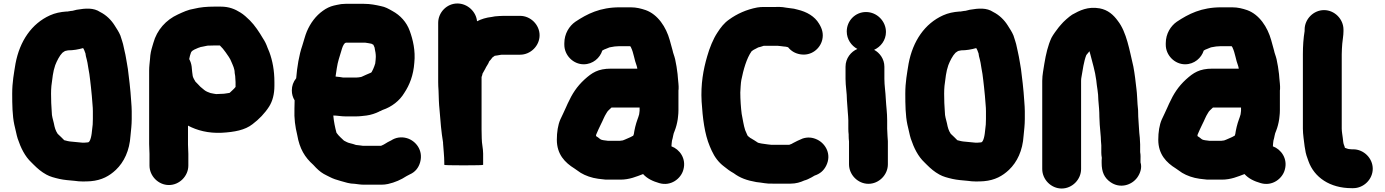

<svg xmlns="http://www.w3.org/2000/svg" viewBox="-20 -823 7948 1102"><path d="M469 -520C469.7 -520 470 -519.7 470 -519C471.3 -507 474 -494.3 478 -481L482 -463C484.4 -441.5 490 -420.2 493 -398C495.9 -370.4 499.4 -353.3 502 -323L507 -273L511 -223C512.3 -209.7 513 -197 513 -185V-140C513 -128.7 512.7 -118 512 -108C507.4 -74.5 507.2 -34.6 493 -11H492C490.5 -7.9 488.9 -7.4 486 -6C479.8 -6 470.5 -4 463 -4H454C429.4 -6 406.6 -8.8 382 -11L370 -13C364 -14.3 357.3 -16 350 -18H349L331 -36C324.7 -42.3 317.6 -48.4 311 -55C298.7 -73.5 293.9 -90.1 289 -116C283.9 -139.3 277 -154.9 277 -181C274.4 -211.2 273 -251 273 -285C273 -301 273.7 -316 275 -330C280.6 -372.8 283.8 -411.6 297 -449C306.5 -473.5 321.8 -503.8 338 -520C343.6 -523.8 352.8 -532 361 -532C363.7 -532.7 365.3 -533 366 -533C368 -533.7 369.3 -534 370 -534C401.4 -534 430.4 -539.4 457 -547C461.7 -540.7 468.2 -524.1 469 -520ZM420 -767 396 -761C392 -760.3 388.7 -760 386 -760C380.7 -759.3 374.7 -758.3 368 -757H362C325.2 -754.2 296.2 -748.1 267 -735C161.8 -687.7 93.3 -587.4 69 -458C60.1 -402.5 50 -351.4 50 -286C50 -223.5 51 -159.1 62 -108C68.5 -84.7 74.7 -47.9 81.5 -27.5C99.4 26.2 123.4 74.8 160 109L173 122C195.9 144.9 217.6 163.5 246 179C267 191 293.4 197.6 321 204C348.4 210.1 378.7 212.2 409 215C437.1 219.7 471 219.1 501 217C564.6 211.5 608.4 186.6 645 152C692 107.2 723.5 41.7 729 -44C732 -75.6 736 -106.4 736 -140V-185C736 -215.7 730.4 -266.8 729 -294L724 -344C720.4 -377.4 717.3 -397.5 714 -427C710.7 -450.8 705.5 -474.3 702 -497C699.3 -515.6 693.1 -534.7 690 -553C686.3 -575.4 676.4 -600.2 671 -619C662.3 -640.2 649.4 -658.7 638 -677C618.5 -708.2 590 -736.5 555 -754C516.7 -779.6 471.3 -775.6 420 -767Z M1171 -561C1182.4 -561 1198.4 -562 1209 -562H1242C1254.4 -549.6 1265 -537.9 1275 -523C1288.2 -503.2 1300.2 -489.6 1309 -466C1316.4 -448.2 1327 -428.6 1327 -404C1329.4 -390.8 1331 -382.4 1331 -368C1331.7 -362 1332 -356.7 1332 -352V-324C1322.6 -311.5 1306.9 -298.9 1298 -290L1286 -288C1271.9 -285.2 1258.6 -284 1242 -284C1234.7 -283.3 1227.7 -283 1221 -283C1217 -283.7 1212.7 -284.3 1208 -285L1188 -289C1175.5 -293.2 1162.5 -298.4 1153 -306C1134.4 -320 1125.6 -328.8 1110 -346L1102 -354C1096.4 -363.4 1088.9 -375.2 1086 -387V-388C1085.3 -395.3 1084.3 -402.7 1083 -410L1080 -441C1078 -456.3 1073.3 -470.7 1066 -484C1067.9 -497.1 1072.1 -509.3 1076 -521C1076.7 -521.7 1077 -522.3 1077 -523C1083.6 -536.1 1104.5 -541.8 1117 -548L1129 -552C1131 -553.3 1133.7 -554 1137 -554C1148.8 -556.7 1160.1 -558.3 1171 -561ZM838 60V127C838 187.5 889.1 239 949.5 239C1009.9 239 1061 187.5 1061 127V60C1061 44.1 1059 23.6 1059 7V-102C1110.5 -74.8 1174.9 -57.3 1253 -61C1326.1 -65.1 1386.1 -76.3 1429 -110C1466.7 -138.3 1500 -172.7 1525 -212C1544.3 -242.9 1555 -282.1 1555 -331V-352C1555 -418.7 1544 -475 1526 -524L1516 -548C1508.4 -569.5 1500.6 -585.6 1489 -603C1468.3 -638.5 1442.4 -677.6 1414 -706C1398.9 -721.1 1378.2 -740.1 1360 -751C1329.2 -770.2 1296.1 -785 1247 -785H1209C1167.3 -785 1129.3 -781.6 1095 -773C1059.4 -767.7 1030 -753.4 1001 -740C933.5 -709.3 880.7 -651.9 860 -576L855 -559C847.4 -533.6 842.7 -515.6 841 -484C839.3 -463.6 836 -441.1 836 -418V4C836 23.1 838 43.1 838 60Z M2137 -497C2137 -485.4 2135.1 -472.8 2134 -462V-460C2129.8 -447.5 2127.3 -437.5 2122 -427L2117.5 -418C2115.7 -414.4 2112.1 -405 2107 -405C2088.3 -396.5 2073.2 -391.1 2055 -382C2053 -381.3 2051.7 -381 2051 -381C2043.9 -379.8 2034.6 -378 2026 -378H1949C1937.4 -380.9 1922.7 -381.5 1911 -383C1909 -383 1907.3 -383.3 1906 -384C1908.7 -399.3 1911 -415 1913 -431C1919 -471.2 1928.8 -496 1939 -531C1944.3 -549.4 1949 -565 1960 -576L1966 -578H2077C2091.2 -576.4 2099.3 -574.1 2112 -572C2115.3 -570 2119 -568 2123 -566C2128.3 -552.6 2131 -551 2131 -543C2134.3 -529.7 2137 -512.6 2137 -497ZM2068 237H2170C2182 237 2194.3 235.7 2207 233C2246.3 224.3 2283.3 207.8 2313 188C2320.3 184.7 2326.7 181.3 2332 178C2362.7 164.8 2382.6 140.1 2391.5 108C2410.5 39.6 2366.1 -15.2 2315.5 -30C2283.3 -39.4 2250.7 -34.1 2225 -17L2217 -13C2200.8 -6 2187.1 6.2 2169 13C2167.7 13 2166.7 13.3 2166 14H2064C2050.2 12.5 2038.9 10.2 2023 9C2012.7 4.9 2001 2 1989 -1C1975.2 -3.8 1965.4 -10.3 1954 -16L1952 -18L1935 -34C1926.7 -42.3 1918.3 -50.5 1912 -60C1912 -60.7 1911.7 -61.3 1911 -62C1903.3 -90.3 1895.5 -127.3 1893 -160C1915.7 -160 1937.5 -155 1961 -155H2026C2045.9 -155 2067 -158.3 2084 -160C2108.8 -163.3 2135.7 -172.4 2155 -182C2157.7 -184 2160.7 -185.3 2164 -186C2168.7 -188.7 2172.7 -190.7 2176 -192C2228.7 -209.6 2273.7 -245.1 2300 -289C2331 -335.5 2352.9 -391.2 2358 -463C2365.3 -531.9 2349.9 -595.9 2332 -645C2313.8 -696.4 2277.4 -735.4 2232 -760C2209.4 -772.7 2192.4 -783 2166 -788C2136.3 -794.6 2106.3 -801 2069 -801H1963C1946.3 -801 1930 -799 1914 -795C1907.3 -793 1901.3 -791.7 1896 -791C1874 -785.7 1853 -775.7 1833 -761C1792.6 -732.2 1761.8 -691.1 1741 -642C1731.4 -619.8 1723.1 -585.2 1715 -561C1696.5 -507.8 1685.2 -438.4 1680 -374C1663.3 -353.3 1655 -330 1655 -304C1655 -283.3 1660.3 -264.3 1671 -247C1670.3 -229.7 1670 -214 1670 -200C1667.7 -141.1 1674.4 -96.2 1686 -48C1699.6 31 1729.7 80.1 1778 123L1794 140C1813.3 159.3 1830 172.2 1855 184L1871 192C1891 202.6 1912.6 209.8 1936 216C1959.7 222.8 1987.4 232 2016 232C2032.3 233.8 2049 237 2068 237Z M2495 -692V-352C2495 -336.7 2495.7 -320.3 2497 -303C2498.3 -259.3 2498.8 -229.5 2503 -190C2508 -125.4 2512.9 -65.4 2523 -5V0C2525.3 36.3 2530 74 2530 109V123C2530 125 2567 126 2641 126C2715.7 126 2753 125 2753 123V59C2753 27.9 2745 2 2745 -29C2744.3 -45.7 2744 -62.7 2744 -80V-381C2746.8 -388 2748.8 -394.5 2750 -402C2750.7 -402 2751 -402.3 2751 -403C2757 -413.7 2761.7 -422 2765 -428C2770.4 -441.4 2782.6 -454.9 2788 -471C2794.7 -477.7 2800.1 -484.5 2806 -493C2812 -497.7 2816.7 -501 2820 -503H2821L2835 -505L2852 -508C2854.7 -508 2857.3 -508.3 2860 -509H2965C3025.5 -509 3077 -560.1 3077 -620.5C3077 -680.9 3025.5 -732 2965 -732H2870C2852 -732 2837.1 -730.3 2820 -729L2804 -726C2769.6 -722.2 2743 -713.5 2718 -701C2712.9 -755.8 2663.9 -803 2605 -803C2544.7 -803 2495 -752 2495 -692Z M3330 -454C3383.3 -454 3423.7 -490.7 3437 -533C3441.7 -535.7 3446 -538 3450 -540H3451C3459 -543.3 3468 -547 3478 -551C3479.3 -551.7 3481 -552 3483 -552C3498.5 -555.4 3517.3 -558 3535 -558H3597C3599.7 -554.7 3601.3 -552.3 3602 -551V-550C3616.8 -520.4 3621.2 -478 3634 -446C3634.6 -443 3638 -434 3638 -429H3487C3411.7 -429 3377.7 -405.3 3335 -367C3290.2 -325.6 3264.4 -285.2 3238 -228L3230 -210C3218 -184.5 3208 -160.9 3196 -137C3182.4 -105.9 3176 -64.3 3176 -21C3176 63.2 3223 110.6 3277 144C3282.3 147.3 3285.7 149.7 3287 151L3313 169C3340.1 185.3 3376.1 198.1 3413 203L3430 205C3438.7 206.3 3447.7 207.3 3457 208H3541C3593.5 208 3633.3 190.2 3671 176C3694.5 202.1 3726.5 217.3 3764 228C3830.9 247.8 3888.4 201.8 3902 152C3920.9 87.3 3880 33.4 3834 17V14C3834 4.8 3836.1 -7 3837 -16C3843.3 -34.9 3843.6 -54.2 3852 -71C3860.6 -92.5 3866.4 -115.7 3870 -139L3872 -157C3873.3 -167.7 3874 -179 3874 -191V-304C3874 -307.3 3874.3 -310 3875 -312C3876.1 -331.2 3872.5 -355.6 3871 -374L3869 -398C3865 -429.8 3861.8 -452.5 3855 -483C3849.9 -504.6 3844.1 -514.7 3840 -535C3834.6 -555.2 3829.4 -572.8 3824 -593C3803.4 -667.2 3755.9 -740 3686 -765C3660.2 -773.6 3633.6 -781 3600 -781H3537C3423.7 -781 3350 -743.3 3282 -698C3247.8 -674 3219 -630.2 3219 -575V-566C3219 -505.7 3270 -454 3330 -454ZM3651 -206V-187C3650.3 -181 3649.7 -175.7 3649 -171C3649 -168.3 3648.3 -165.3 3647 -162C3643.2 -146.8 3635.2 -130 3632 -117L3626 -95C3624.7 -87.7 3623 -80 3621 -72C3619.1 -63.3 3618.7 -42 3610 -42C3598.9 -34.6 3579.7 -28.4 3567 -22C3560.8 -19.9 3555.1 -16 3546 -16C3543.3 -15.3 3541 -15 3539 -15H3468C3466 -15 3463.7 -15.3 3461 -16L3445 -18C3439.5 -18 3427.4 -21.6 3423 -26C3417 -31.3 3409.7 -36.7 3401 -42V-45C3401 -47 3401.3 -49 3402 -51C3410.8 -71.6 3418.6 -89.1 3429 -110C3440.3 -131 3447.9 -154.4 3461 -174C3467.7 -187.4 3477.1 -193.1 3490 -206Z M4363 -560H4445L4464 -558C4472.5 -557.2 4482.6 -555 4490 -555C4493.3 -554.3 4497.7 -553.3 4503 -552L4504 -551C4521.3 -529.7 4544 -516.5 4572 -511.5C4636.9 -499.9 4687.6 -544.1 4699.5 -595C4707.6 -629.8 4698.1 -659.6 4681 -687C4656.1 -729 4611.4 -755.2 4557 -768L4537 -773C4523.3 -775.3 4507.6 -777.4 4492 -779L4473 -782C4459.7 -783.3 4446.7 -783.7 4434 -783H4363C4350.3 -783 4338 -782 4326 -780C4264.3 -768.4 4209.3 -743.2 4165 -711C4136.1 -691 4116.8 -665.8 4097 -635C4073.7 -600.1 4052.1 -546.9 4039 -500C4016.7 -423.7 4001.3 -340 4007 -240C4013.1 -145.4 4023.6 -54.9 4054 17C4058.7 26.3 4062.3 34.7 4065 42C4081.6 78.5 4104.8 109.4 4135 132C4152.7 146.7 4170 159.4 4191 171C4227.8 198.6 4266.9 212.5 4321 222C4353.9 225 4379.2 232.6 4415 231H4518C4548.3 231 4574 223.2 4596 213C4610.5 209.4 4622.3 203.3 4638 195C4644 191 4649.7 187.7 4655 185C4685.4 174.9 4707.2 157.6 4722 128C4754.5 62.9 4718.5 2.2 4672 -21C4644 -35 4615.7 -37.3 4587 -28C4566.1 -19 4549.4 -11.8 4530 -1C4525.7 3.3 4515.5 5.2 4510 8H4406L4388 6C4375.7 4.6 4365.4 2.3 4352 1L4342 -1C4338 -2.3 4334 -3.3 4330 -4L4329 -5C4316.3 -13.4 4301.6 -22.8 4289 -30H4288C4283.3 -34 4278.3 -38 4273 -42C4272 -44 4271.2 -44.8 4270 -46C4266.7 -54.7 4262.3 -64.7 4257 -76C4247.7 -103.8 4243.2 -139.7 4237 -169C4232.5 -202.4 4229 -252.6 4229 -292C4229.9 -307.4 4231.6 -348.8 4235 -364C4246.6 -422 4265 -488.5 4294 -529C4297.3 -532.3 4312.9 -542 4319 -544C4324.9 -547 4334.1 -553 4341 -553C4346.8 -555.5 4357 -557 4363 -560Z M4840 -642.5C4840 -597.4 4866.6 -560.4 4901 -542C4864.6 -526.7 4833 -488.9 4833 -440V-370C4833 -328 4841 -290.4 4841 -248C4841.7 -231.3 4842.7 -217.7 4844 -207L4846 -179C4847 -164.7 4849 -146.7 4849 -132V-84C4849 -72.7 4849.7 -61.7 4851 -51V-42C4851 -32 4851.7 -21.7 4853 -11V120C4853 180.5 4904.1 232 4964.5 232C5024.9 232 5076 180.5 5076 120V-3C5076.8 -16.7 5074 -30 5074 -42C5074 -55.6 5072 -70.7 5072 -84V-131C5072 -177.7 5066.3 -211.7 5064 -257C5062.6 -294.4 5056 -332.5 5056 -370V-440C5056 -484.9 5028.4 -520.7 4997 -537C5034.9 -554 5065 -592.1 5065 -639.5C5065 -701.5 5013.3 -754 4950.5 -754C4889 -754 4840 -704 4840 -642.5Z M5595 -520C5595.7 -520 5596 -519.7 5596 -519C5597.3 -507 5600 -494.3 5604 -481L5608 -463C5610.4 -441.5 5616 -420.2 5619 -398C5621.9 -370.4 5625.4 -353.3 5628 -323L5633 -273L5637 -223C5638.3 -209.7 5639 -197 5639 -185V-140C5639 -128.7 5638.7 -118 5638 -108C5633.4 -74.5 5633.2 -34.6 5619 -11H5618C5616.5 -7.9 5614.9 -7.4 5612 -6C5605.8 -6 5596.5 -4 5589 -4H5580C5555.4 -6 5532.6 -8.8 5508 -11L5496 -13C5490 -14.3 5483.3 -16 5476 -18H5475L5457 -36C5450.7 -42.3 5443.6 -48.4 5437 -55C5424.7 -73.5 5419.9 -90.1 5415 -116C5409.9 -139.3 5403 -154.9 5403 -181C5400.4 -211.2 5399 -251 5399 -285C5399 -301 5399.7 -316 5401 -330C5406.6 -372.8 5409.8 -411.6 5423 -449C5432.5 -473.5 5447.8 -503.8 5464 -520C5469.6 -523.8 5478.8 -532 5487 -532C5489.7 -532.7 5491.3 -533 5492 -533C5494 -533.7 5495.3 -534 5496 -534C5527.4 -534 5556.4 -539.4 5583 -547C5587.7 -540.7 5594.2 -524.1 5595 -520ZM5546 -767 5522 -761C5518 -760.3 5514.7 -760 5512 -760C5506.7 -759.3 5500.7 -758.3 5494 -757H5488C5451.2 -754.2 5422.2 -748.1 5393 -735C5287.8 -687.7 5219.3 -587.4 5195 -458C5186.1 -402.5 5176 -351.4 5176 -286C5176 -223.5 5177 -159.1 5188 -108C5194.5 -84.7 5200.7 -47.9 5207.5 -27.5C5225.4 26.2 5249.4 74.8 5286 109L5299 122C5321.9 144.9 5343.6 163.5 5372 179C5393 191 5419.4 197.6 5447 204C5474.4 210.1 5504.7 212.2 5535 215C5563.1 219.7 5597 219.1 5627 217C5690.6 211.5 5734.4 186.6 5771 152C5818 107.2 5849.5 41.7 5855 -44C5858 -75.6 5862 -106.4 5862 -140V-185C5862 -215.7 5856.4 -266.8 5855 -294L5850 -344C5846.4 -377.4 5843.3 -397.5 5840 -427C5836.7 -450.8 5831.5 -474.3 5828 -497C5825.3 -515.6 5819.1 -534.7 5816 -553C5812.3 -575.4 5802.4 -600.2 5797 -619C5788.3 -640.2 5775.4 -658.7 5764 -677C5744.5 -708.2 5716 -736.5 5681 -754C5642.7 -779.6 5597.3 -775.6 5546 -767Z M6185 147V-359C6185 -367 6185.7 -374 6187 -380C6194.5 -422.9 6200.7 -471.2 6215 -507C6222.8 -514.8 6227.2 -523.2 6233 -529L6237 -515C6248.9 -467.3 6265.4 -415.4 6272 -363C6275.6 -322.9 6284 -291.1 6284 -249C6287.1 -212.3 6290 -187.1 6290 -151C6290.7 -137 6291.3 -122.7 6292 -108C6293.5 -78.5 6299 -41.8 6299 -14C6299.7 -6.7 6300.3 1.7 6301 11V53C6301 62.3 6302 72.3 6304 83C6303.3 87.7 6303 92.3 6303 97V112C6303 164.3 6318.4 197.4 6353 222C6407.9 261 6475.5 240.7 6508 195C6525.3 170.7 6535.6 137.7 6526 109V97C6526 81.2 6527.4 67.9 6524 50V6C6523.3 -7.3 6522.7 -20 6522 -32L6519 -61L6517 -91C6516.3 -99.7 6515.7 -110 6515 -122L6513 -154C6513 -181.8 6512.1 -201.6 6509 -225C6507.3 -248.9 6506.1 -287.3 6503 -310C6498.2 -352.9 6492.8 -400.5 6485 -441C6463.1 -532.9 6446.6 -638.3 6396 -703C6370.4 -738.4 6339.1 -766 6292 -775C6223.4 -787.2 6176.2 -762.5 6134 -739C6116.1 -727.5 6083 -698.5 6070 -682C6066 -676.7 6061.7 -671.7 6057 -667C6043.8 -649.4 6025.8 -626.6 6015 -606C5994.9 -563 5983.2 -512.4 5974 -457C5970 -427.2 5962 -394 5962 -359V147C5962 207.5 6013.1 259 6073.5 259C6133.9 259 6185 207.5 6185 147Z M6782 -454C6835.3 -454 6875.7 -490.7 6889 -533C6893.7 -535.7 6898 -538 6902 -540H6903C6911 -543.3 6920 -547 6930 -551C6931.3 -551.7 6933 -552 6935 -552C6950.5 -555.4 6969.3 -558 6987 -558H7049C7051.7 -554.7 7053.3 -552.3 7054 -551V-550C7068.8 -520.4 7073.2 -478 7086 -446C7086.6 -443 7090 -434 7090 -429H6939C6863.7 -429 6829.7 -405.3 6787 -367C6742.2 -325.6 6716.4 -285.2 6690 -228L6682 -210C6670 -184.5 6660 -160.9 6648 -137C6634.4 -105.9 6628 -64.3 6628 -21C6628 63.2 6675 110.6 6729 144C6734.3 147.3 6737.7 149.7 6739 151L6765 169C6792.1 185.3 6828.1 198.1 6865 203L6882 205C6890.7 206.3 6899.7 207.3 6909 208H6993C7045.5 208 7085.3 190.2 7123 176C7146.5 202.1 7178.5 217.3 7216 228C7282.9 247.8 7340.4 201.8 7354 152C7372.9 87.3 7332 33.4 7286 17V14C7286 4.8 7288.1 -7 7289 -16C7295.3 -34.9 7295.6 -54.2 7304 -71C7312.6 -92.5 7318.4 -115.7 7322 -139L7324 -157C7325.3 -167.7 7326 -179 7326 -191V-304C7326 -307.3 7326.3 -310 7327 -312C7328.1 -331.2 7324.5 -355.6 7323 -374L7321 -398C7317 -429.8 7313.8 -452.5 7307 -483C7301.9 -504.6 7296.1 -514.7 7292 -535C7286.6 -555.2 7281.4 -572.8 7276 -593C7255.4 -667.2 7207.9 -740 7138 -765C7112.2 -773.6 7085.6 -781 7052 -781H6989C6875.7 -781 6802 -743.3 6734 -698C6699.8 -674 6671 -630.2 6671 -575V-566C6671 -505.7 6722 -454 6782 -454ZM7103 -206V-187C7102.3 -181 7101.7 -175.7 7101 -171C7101 -168.3 7100.3 -165.3 7099 -162C7095.2 -146.8 7087.2 -130 7084 -117L7078 -95C7076.7 -87.7 7075 -80 7073 -72C7071.1 -63.3 7070.7 -42 7062 -42C7050.9 -34.6 7031.7 -28.4 7019 -22C7012.8 -19.9 7007.1 -16 6998 -16C6995.3 -15.3 6993 -15 6991 -15H6920C6918 -15 6915.7 -15.3 6913 -16L6897 -18C6891.5 -18 6879.4 -21.6 6875 -26C6869 -31.3 6861.7 -36.7 6853 -42V-45C6853 -47 6853.3 -49 6854 -51C6862.8 -71.6 6870.6 -89.1 6881 -110C6892.3 -131 6899.9 -154.4 6913 -174C6919.7 -187.4 6929.1 -193.1 6942 -206Z M7468 -653V-645C7461.2 -604.1 7458 -559.4 7458 -512V-85C7458 -51.4 7464.6 -13.6 7468 17L7471 34C7473.9 58.8 7482.4 81.7 7490 102C7523.1 194.7 7612.6 257 7738 257H7747C7807.5 257 7859 205.9 7859 145.5C7859 85.1 7807.5 34 7747 34H7738C7735.3 34 7731.7 33.7 7727 33C7718.1 33 7708.3 28.4 7701 26C7700.3 25.3 7699.7 25 7699 25C7699 21.8 7696.4 16.1 7695 12C7689.7 1.3 7688.8 -16.6 7687 -31C7685.3 -46.5 7681 -67.2 7681 -85V-511C7681 -530.4 7682.7 -555.1 7684 -572C7686 -598.1 7691 -617.3 7691 -644V-653C7691 -713.5 7639.9 -765 7579.5 -765C7519.1 -765 7468 -713.5 7468 -653Z"/></svg>

Font: Smoothie
Style: Blk
Weight: 900
Foundry: Cannot Into Space Fonts
Version: Version 0.8